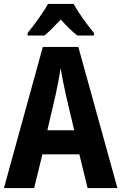

<svg xmlns="http://www.w3.org/2000/svg" viewBox="-20 -953 616 973"><path d="M353 -933H223C202 -893 152 -825 120 -786V-773H205C229 -792 256 -820 288 -854C318 -821 345 -793 372 -773H456V-786C419 -831 377 -889 353 -933ZM424 0H575L377 -715H197L0 0H153L195 -171H382ZM314 -471 356 -293H220L262 -473C271 -516 282 -570 287 -608C293 -571 305 -513 314 -471Z"/></svg>

Font: Noto Sans Lao Looped Condensed
Style: Bold
Weight: 700
Width: 3
Designer: Mark Frömberg, Ben Mitchell
Foundry: The Fontpad Ltd
Version: Version 1.002